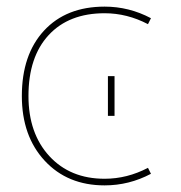

<svg xmlns="http://www.w3.org/2000/svg" viewBox="-20 -550 547 580"><path d="M306 -200V-320H326V-200ZM427 -43 436 -25Q370 10 296 10Q184 10 115 -64.5Q46 -139 46 -260Q46 -385 113 -457.5Q180 -530 296 -530Q370 -530 436 -495L427 -477Q364 -510 296 -510Q188 -510 127 -444Q66 -378 66 -260Q66 -147 129 -78.5Q192 -10 296 -10Q364 -10 427 -43Z"/></svg>

Font: M PLUS 1p Thin
Style: Regular
Weight: 250
Version: Version 1.062